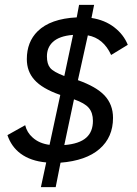

<svg xmlns="http://www.w3.org/2000/svg" viewBox="-20 -709 566 793"><path d="M210 64H148.9L170.9 -38.1Q106.4 -43.9 64.9 -74.7Q26.9 -103 10.7 -150.9L84 -191.9Q91.3 -161.6 114.7 -141.1Q142.1 -116.2 184.6 -110.8L229 -316.9Q154.3 -342.8 122.1 -379.4Q90.8 -414.1 90.8 -464.8Q90.8 -536.1 135.7 -580.1Q188.5 -631.8 296.9 -637.2L306.6 -689H368.7L357.9 -634.8Q412.6 -626.5 451.7 -596.4Q490.7 -566.4 507.8 -523.9L439 -481.9Q407.2 -551.3 342.8 -563L301.8 -377.9Q377.4 -351.1 411.6 -314.9Q446.8 -277.3 446.8 -222.2Q446.8 -142.1 391.1 -93.8Q335.4 -45.4 230 -37.1ZM245.6 -109.9Q307.6 -114.7 336.4 -140.6Q363.8 -165 363.8 -210Q363.8 -243.2 346.9 -263.2Q330.1 -283.2 285.6 -298.8ZM245.6 -395 281.7 -564.9Q224.1 -560.5 197.3 -534.7Q173.8 -512.2 173.8 -476.1Q173.8 -444.8 187.3 -428.5Q200.7 -412.1 245.6 -395Z"/></svg>

Font: Cadman
Style: Italic
Weight: 400
Italic angle: -12°
Designer: Paul James MIller
Foundry: High-Logic / Made with FontCreator
Version: Version 2.114;March 28, 2021;FontCreator 13.0.0.2683 64-bit